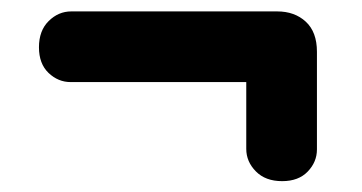

<svg xmlns="http://www.w3.org/2000/svg" viewBox="-20 -456 650 345"><path d="M50 -371Q50 -401 67.5 -418.2Q85 -435.5 108 -435.5H478Q509.5 -435.5 529.5 -417Q549.5 -398.5 549.5 -363V-187.5Q549.5 -165 533 -147.8Q516.5 -130.5 487 -130.5Q457 -130.5 439.8 -148Q422.5 -165.5 422.5 -188.5V-323.5L437.5 -308.5H107Q84.5 -308.5 67.2 -325Q50 -341.5 50 -371Z"/></svg>

Font: Fraunces SuperSoft
Style: Regular
Weight: 900
Version: Version 1.000;[b76b70a41]